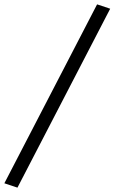

<svg xmlns="http://www.w3.org/2000/svg" viewBox="-42 -793 525 880"><path d="M38 67 -22 47 403 -773 463 -753Z"/></svg>

Font: Andada SC
Style: Italic
Weight: 400
Italic angle: -8.29999°
Designer: Carolina Giovagnoli
Foundry: Carolina Giovagnoli
Version: Version 1.003